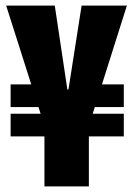

<svg xmlns="http://www.w3.org/2000/svg" viewBox="-20 -673 476 687"><path d="M18 -185V-266H423V-185ZM18 -290V-371H192V-290ZM286 -290V-371H423V-290ZM139 -6V-223L2 -653H176L221 -353H225L272 -653H434L298 -223V-6Z"/></svg>

Font: Bricolage Grotesque 96pt ExtraBold Condensed
Style: Regular
Weight: 800
Width: 3
Version: Version 1.001;gftools[0.9.33.dev8+g029e19f]